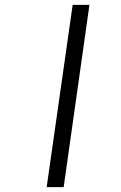

<svg xmlns="http://www.w3.org/2000/svg" viewBox="-20 -717 497 790"><path d="M279 -697 172 53H242L348 -697Z"/></svg>

Font: Playball
Style: Regular
Weight: 400
Designer: Robert E. Leuschke
Foundry: Robert E. Leuschke
Version: Version 1.001